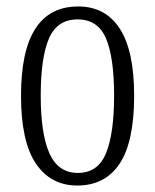

<svg xmlns="http://www.w3.org/2000/svg" viewBox="-20 -564 479 594"><path d="M219 10Q137 10 91 -58Q45 -126 45 -268Q45 -544 222 -544Q306 -544 350.5 -475.5Q395 -407 395 -268Q395 -125 350 -57.5Q305 10 219 10ZM221 -29Q283 -29 308 -90Q333 -151 333 -268Q333 -386 308 -445Q283 -504 220 -504Q157 -504 131.5 -445Q106 -386 106 -268Q106 -150 133 -89.5Q160 -29 221 -29Z"/></svg>

Font: Noto Serif ExtraCondensed Light
Style: Regular
Weight: 300
Width: 2
Designer: Monotype Design Team
Foundry: Monotype Imaging Inc.
Version: Version 2.014; ttfautohint (v1.8.4.7-5d5b)